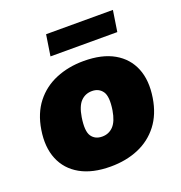

<svg xmlns="http://www.w3.org/2000/svg" viewBox="-130 -821 891 945"><g transform="rotate(-20 315.5 -348.5)"><path d="M17 0ZM291 12Q196 12 133 -23.5Q70 -59 43.5 -123.5Q17 -188 31 -275Q44 -357 87 -412Q130 -467 196 -494.5Q262 -522 342 -522Q438 -522 500 -486.5Q562 -451 588 -387Q614 -323 600 -235Q587 -153 544.5 -98Q502 -43 437 -15.5Q372 12 291 12ZM302 -141Q337 -141 360.5 -165.5Q384 -190 393 -245Q404 -315 385 -342Q366 -369 330 -369Q295 -369 271.5 -345Q248 -321 239 -265Q228 -195 246.5 -168Q265 -141 302 -141ZM197 -599 214 -709H564L547 -599Z"/></g></svg>

Font: Winston Black
Style: Italic
Weight: 900
Italic angle: -9°
Designer: Original fonts by Vernon Adams / Changes by Cristiano Sobral
Foundry: VOriginal fonts by Vernon Adams / Changes by Cristiano Sobral
Version: Version 2.503;July 17, 2020;FontCreator 13.0.0.2655 64-bit